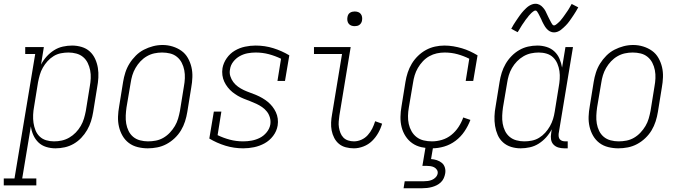

<svg xmlns="http://www.w3.org/2000/svg" viewBox="-87 -780 3607 1020"><path d="M-67 205V168H-10L100 -493H47V-530H146L131 -437Q143 -460 160.5 -479.5Q178 -499 200 -513Q222 -527 247 -532.5Q272 -538 296 -538Q322 -538 347 -530.5Q372 -523 390 -506.5Q408 -490 418.5 -467Q429 -444 433 -419Q437 -394 435.5 -367.5Q434 -341 429 -315L408 -185Q404 -160 396.5 -136Q389 -112 376 -89.5Q363 -67 345 -48Q327 -29 304.5 -16Q282 -3 257 2.5Q232 8 208 8Q182 8 158 0.5Q134 -7 117 -23.5Q100 -40 90 -62.5Q80 -85 77 -109L31 168H106V205ZM200 -29Q221 -29 241.5 -33.5Q262 -38 281 -49Q300 -60 315.5 -76Q331 -92 342 -111Q353 -130 359 -150Q365 -170 369 -191L390 -321Q394 -342 395 -364Q396 -386 392 -406.5Q388 -427 379 -445.5Q370 -464 354.5 -477Q339 -490 318.5 -495.5Q298 -501 277 -501Q257 -501 236.5 -497Q216 -493 198 -482Q180 -471 165.5 -455Q151 -439 140.5 -420.5Q130 -402 124.5 -382.5Q119 -363 115 -343L94 -213Q90 -192 89 -170Q88 -148 91 -127.5Q94 -107 101.5 -88Q109 -69 123.5 -55Q138 -41 158 -35Q178 -29 200 -29Z M698 8Q671 8 644.5 1.5Q618 -5 597.5 -20.5Q577 -36 564 -58.5Q551 -81 545 -107Q539 -133 540 -160.5Q541 -188 546 -215L567 -345Q571 -370 579 -395Q587 -420 601 -442.5Q615 -465 634.5 -484.5Q654 -504 677.5 -516Q701 -528 726 -534.5Q751 -541 777 -541Q804 -541 830 -533Q856 -525 877 -510Q898 -495 911 -472Q924 -449 930 -423.5Q936 -398 935 -370Q934 -342 929 -315L908 -185Q904 -160 896 -135Q888 -110 874.5 -87.5Q861 -65 841 -46Q821 -27 797.5 -14.5Q774 -2 748.5 3Q723 8 698 8ZM699 -29Q720 -29 741 -33Q762 -37 781 -48Q800 -59 815.5 -75.5Q831 -92 842 -110.5Q853 -129 859 -149.5Q865 -170 869 -191L890 -321Q894 -342 895 -364Q896 -386 892 -407Q888 -428 878.5 -446.5Q869 -465 853 -478Q837 -491 816.5 -496Q796 -501 774 -501Q753 -501 732.5 -496.5Q712 -492 693 -481Q674 -470 659 -454Q644 -438 633 -419Q622 -400 616 -380Q610 -360 607 -339L585 -209Q582 -188 581 -166Q580 -144 583.5 -123.5Q587 -103 596 -84.5Q605 -66 620.5 -53Q636 -40 657 -34.5Q678 -29 699 -29Z M1205 8Q1156 8 1110.5 -6Q1065 -20 1025 -44L1049 -187H1089L1069 -62Q1100 -47 1134 -38Q1168 -29 1205 -29Q1227 -29 1249.5 -33Q1272 -37 1293 -47.5Q1314 -58 1329.5 -77Q1345 -96 1349 -118Q1352 -137 1347 -155Q1342 -173 1331 -187Q1320 -201 1305.5 -211Q1291 -221 1275 -228.5Q1259 -236 1242 -242.5Q1225 -249 1208.5 -255.5Q1192 -262 1176.5 -271Q1161 -280 1147.5 -291Q1134 -302 1123 -316Q1112 -330 1104.5 -346Q1097 -362 1094.5 -380.5Q1092 -399 1095 -418Q1100 -446 1117.5 -471Q1135 -496 1160.5 -511Q1186 -526 1214.5 -532Q1243 -538 1271 -538Q1320 -538 1365 -524Q1410 -510 1450 -486L1427 -350H1387L1406 -468Q1375 -483 1341.5 -492Q1308 -501 1271 -501Q1250 -501 1228.5 -497Q1207 -493 1187 -482Q1167 -471 1152.5 -452.5Q1138 -434 1135 -412Q1131 -393 1136.5 -375.5Q1142 -358 1152.5 -344Q1163 -330 1177.5 -319.5Q1192 -309 1208 -301.5Q1224 -294 1241 -288Q1258 -282 1274.5 -275Q1291 -268 1306.5 -259Q1322 -250 1335.5 -239Q1349 -228 1360 -214Q1371 -200 1378.5 -184Q1386 -168 1388.5 -150Q1391 -132 1388 -113Q1383 -83 1364 -58Q1345 -33 1318.5 -18.5Q1292 -4 1263 2Q1234 8 1205 8Z M1793 8Q1771 8 1750 2.5Q1729 -3 1713.5 -16Q1698 -29 1688.5 -47.5Q1679 -66 1675 -86.5Q1671 -107 1672 -129Q1673 -151 1677 -172L1730 -493H1581V-530H1776L1716 -166Q1714 -151 1712.5 -135Q1711 -119 1713.5 -103.5Q1716 -88 1721.5 -74Q1727 -60 1737 -49.5Q1747 -39 1762 -34Q1777 -29 1793 -29Q1813 -29 1832.5 -37.5Q1852 -46 1866.5 -62Q1881 -78 1890.5 -97Q1900 -116 1906 -136L1943 -123Q1936 -98 1922.5 -74Q1909 -50 1889.5 -31Q1870 -12 1844 -2Q1818 8 1793 8ZM1797 -641Q1788 -641 1779.5 -644Q1771 -647 1765.5 -654Q1760 -661 1758.5 -670.5Q1757 -680 1759 -690Q1760 -696 1763 -702Q1766 -708 1772 -712Q1778 -716 1784.5 -717.5Q1791 -719 1797 -719Q1807 -719 1815.5 -716Q1824 -713 1829.5 -706Q1835 -699 1836.5 -689.5Q1838 -680 1836 -670Q1835 -664 1831.5 -658Q1828 -652 1822.5 -648Q1817 -644 1810.5 -642.5Q1804 -641 1797 -641Z M2208 8Q2179 8 2152 2Q2125 -4 2103.5 -19Q2082 -34 2067.5 -56.5Q2053 -79 2046.5 -105Q2040 -131 2040.5 -159Q2041 -187 2046 -215L2067 -345Q2071 -370 2079 -394.5Q2087 -419 2100.5 -441.5Q2114 -464 2133.5 -483Q2153 -502 2176 -514.5Q2199 -527 2224 -532.5Q2249 -538 2274 -538Q2298 -538 2321.5 -534Q2345 -530 2367 -523.5Q2389 -517 2409.5 -507.5Q2430 -498 2450 -486L2427 -350H2387L2406 -468Q2376 -483 2343.5 -492Q2311 -501 2275 -501Q2254 -501 2233.5 -496.5Q2213 -492 2194 -481.5Q2175 -471 2159.5 -454.5Q2144 -438 2133 -419Q2122 -400 2116 -380Q2110 -360 2107 -339L2085 -209Q2081 -187 2080.5 -164.5Q2080 -142 2084.5 -121.5Q2089 -101 2099.5 -82.5Q2110 -64 2126.5 -51.5Q2143 -39 2164 -34Q2185 -29 2208 -29Q2234 -29 2261 -37Q2288 -45 2310.5 -63Q2333 -81 2349 -105.5Q2365 -130 2374 -156L2412 -143Q2400 -111 2380.5 -82Q2361 -53 2333 -32Q2305 -11 2272.5 -1.5Q2240 8 2208 8ZM2057 220 2063 183H2163Q2175 183 2186 181.5Q2197 180 2208 175.5Q2219 171 2227.5 162Q2236 153 2238 142Q2240 131 2234 122Q2228 113 2219 108.5Q2210 104 2199 102.5Q2188 101 2177 101H2157L2174 0H2214L2203 65Q2219 66 2234 71Q2249 76 2260.5 85.5Q2272 95 2276.5 110.5Q2281 126 2278 142Q2276 154 2270.5 166.5Q2265 179 2255 188.5Q2245 198 2233 204Q2221 210 2208 213.5Q2195 217 2182.5 218.5Q2170 220 2157 220Z M2679 8Q2653 8 2628.5 0.5Q2604 -7 2585.5 -23.5Q2567 -40 2557 -63Q2547 -86 2543 -111Q2539 -136 2540 -162.5Q2541 -189 2546 -215L2567 -345Q2571 -370 2578.5 -394Q2586 -418 2599 -440.5Q2612 -463 2630.5 -482Q2649 -501 2671.5 -514Q2694 -527 2718.5 -532.5Q2743 -538 2768 -538Q2793 -538 2817 -530.5Q2841 -523 2858.5 -506.5Q2876 -490 2885.5 -467.5Q2895 -445 2899 -421L2917 -530H2957L2881 -71Q2880 -63 2881 -54.5Q2882 -46 2887 -40Q2892 -34 2900 -31.5Q2908 -29 2917 -29H2929V8H2911Q2894 8 2879 3.5Q2864 -1 2853.5 -12Q2843 -23 2840.5 -39Q2838 -55 2841 -71L2844 -93Q2832 -70 2814.5 -50.5Q2797 -31 2775 -17Q2753 -3 2728 2.5Q2703 8 2679 8ZM2698 -29Q2718 -29 2738.5 -33Q2759 -37 2777 -48Q2795 -59 2809.5 -75Q2824 -91 2834.5 -109.5Q2845 -128 2851 -147.5Q2857 -167 2860 -187L2881 -317Q2885 -338 2886.5 -360Q2888 -382 2885 -402.5Q2882 -423 2874 -442Q2866 -461 2851.5 -475Q2837 -489 2817 -495Q2797 -501 2775 -501Q2754 -501 2733.5 -496.5Q2713 -492 2694 -481Q2675 -470 2659.5 -454Q2644 -438 2633 -419Q2622 -400 2616 -380Q2610 -360 2607 -339L2585 -209Q2582 -188 2581 -166Q2580 -144 2583.5 -123.5Q2587 -103 2596 -84.5Q2605 -66 2620.5 -53Q2636 -40 2656.5 -34.5Q2677 -29 2698 -29ZM2857 -608Q2850 -608 2844.5 -609.5Q2839 -611 2834 -613.5Q2829 -616 2824.5 -620Q2820 -624 2816.5 -628Q2813 -632 2809.5 -637Q2806 -642 2803.5 -647Q2801 -652 2798 -657Q2795 -662 2793 -667Q2791 -672 2788.5 -677.5Q2786 -683 2783 -688.5Q2780 -694 2777.5 -699.5Q2775 -705 2772.5 -709Q2770 -713 2766.5 -718.5Q2763 -724 2758 -724Q2753 -724 2749.5 -721.5Q2746 -719 2742.5 -716.5Q2739 -714 2735.5 -710.5Q2732 -707 2727.5 -702Q2723 -697 2722 -696Q2721 -695 2719 -692Q2717 -689 2714.5 -686Q2712 -683 2709.5 -680Q2707 -677 2704.5 -673.5Q2702 -670 2699.5 -666Q2697 -662 2694 -658Q2691 -654 2688 -649.5Q2685 -645 2682 -640Q2679 -635 2676 -630Q2673 -625 2670 -620Q2667 -615 2663 -609L2629 -627Q2635 -639 2641 -648.5Q2647 -658 2653 -667Q2659 -676 2664.5 -684Q2670 -692 2675 -699Q2680 -706 2685 -712Q2690 -718 2695 -723.5Q2700 -729 2708 -736.5Q2716 -744 2723 -748.5Q2730 -753 2739 -756.5Q2748 -760 2757 -760Q2764 -760 2769.5 -758.5Q2775 -757 2780 -754.5Q2785 -752 2789.5 -748Q2794 -744 2797.5 -740Q2801 -736 2804.5 -731.5Q2808 -727 2810.5 -722Q2813 -717 2815.5 -711.5Q2818 -706 2820.5 -701Q2823 -696 2825.5 -690.5Q2828 -685 2831 -679.5Q2834 -674 2836.5 -669Q2839 -664 2841.5 -659.5Q2844 -655 2847.5 -650Q2851 -645 2856 -645Q2860 -645 2864 -647.5Q2868 -650 2871 -652.5Q2874 -655 2878 -658.5Q2882 -662 2886.5 -666.5Q2891 -671 2892 -672.5Q2893 -674 2895 -676.5Q2897 -679 2899.5 -682Q2902 -685 2904.5 -688.5Q2907 -692 2909.5 -695.5Q2912 -699 2914.5 -702.5Q2917 -706 2920 -710.5Q2923 -715 2926 -719Q2929 -723 2932 -728Q2935 -733 2938 -738Q2941 -743 2944 -748.5Q2947 -754 2950 -759L2985 -741Q2979 -730 2973 -720Q2967 -710 2961 -701Q2955 -692 2949.5 -684Q2944 -676 2939 -669Q2934 -662 2929 -656Q2924 -650 2919 -645Q2914 -640 2906 -632.5Q2898 -625 2891 -620Q2884 -615 2875 -611.5Q2866 -608 2857 -608Z M3198 8Q3171 8 3144.5 1.5Q3118 -5 3097.5 -20.5Q3077 -36 3064 -58.5Q3051 -81 3045 -107Q3039 -133 3040 -160.5Q3041 -188 3046 -215L3067 -345Q3071 -370 3079 -395Q3087 -420 3101 -442.5Q3115 -465 3134.5 -484.5Q3154 -504 3177.5 -516Q3201 -528 3226 -534.5Q3251 -541 3277 -541Q3304 -541 3330 -533Q3356 -525 3377 -510Q3398 -495 3411 -472Q3424 -449 3430 -423.5Q3436 -398 3435 -370Q3434 -342 3429 -315L3408 -185Q3404 -160 3396 -135Q3388 -110 3374.5 -87.5Q3361 -65 3341 -46Q3321 -27 3297.5 -14.5Q3274 -2 3248.5 3Q3223 8 3198 8ZM3199 -29Q3220 -29 3241 -33Q3262 -37 3281 -48Q3300 -59 3315.5 -75.5Q3331 -92 3342 -110.5Q3353 -129 3359 -149.5Q3365 -170 3369 -191L3390 -321Q3394 -342 3395 -364Q3396 -386 3392 -407Q3388 -428 3378.5 -446.5Q3369 -465 3353 -478Q3337 -491 3316.5 -496Q3296 -501 3274 -501Q3253 -501 3232.5 -496.5Q3212 -492 3193 -481Q3174 -470 3159 -454Q3144 -438 3133 -419Q3122 -400 3116 -380Q3110 -360 3107 -339L3085 -209Q3082 -188 3081 -166Q3080 -144 3083.5 -123.5Q3087 -103 3096 -84.5Q3105 -66 3120.5 -53Q3136 -40 3157 -34.5Q3178 -29 3199 -29Z"/></svg>

Font: Iosevka Slab Extralight
Style: Italic
Weight: 200
Italic angle: -9°
Monospace: yes
Designer: Belleve Invis
Foundry: Belleve Invis
Version: Version 11.1.1; ttfautohint (v1.8.3)